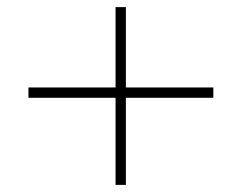

<svg xmlns="http://www.w3.org/2000/svg" viewBox="-20 -520 680 540"><path d="M580 -274V-245H334V0H305V-245H60V-274H305V-500H334V-274Z"/></svg>

Font: Fivo Sans Thin
Style: Regular
Weight: 250
Foundry: Alexander Slobzheninov
Version: 1.0